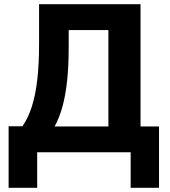

<svg xmlns="http://www.w3.org/2000/svg" viewBox="-20 -725 807 914"><path d="M21 169V-124H87Q114 -163 131.5 -217.5Q149 -272 157.5 -346Q166 -420 166 -515V-705H649V-123H737V169H602V0H157V169ZM240 -123H496V-582H307V-500Q307 -410 299.5 -340.5Q292 -271 277.5 -218Q263 -165 240 -123Z"/></svg>

Font: Nunito Sans 10pt SemiCondensed ExtraBold
Style: Regular
Weight: 800
Width: 4
Designer: Vernon Adams
Foundry: Vernon Adams
Version: Version 3.101;gftools[0.9.27]